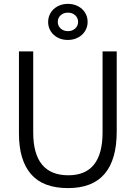

<svg xmlns="http://www.w3.org/2000/svg" viewBox="-20 -968 707 1000"><path d="M334.4 11.7Q204.3 11.7 141.5 -61Q78.7 -133.8 78.7 -272V-700.2H153V-278.6Q153 -55.1 336.1 -55.1Q514.2 -55.1 514.2 -278.6V-700.2H587.9V-283.2Q587.9 11.7 334.4 11.7ZM333 -759.9Q304.1 -759.9 280.6 -772.1Q257.2 -784.3 244 -805.7Q230.7 -827.1 230.7 -853.5Q230.7 -880.2 244.1 -901.7Q257.4 -923.2 281 -935.5Q304.5 -947.9 333.6 -947.9Q362.7 -947.9 386.2 -935.7Q409.7 -923.5 423 -902.1Q436.4 -880.7 436.4 -854.2Q436.4 -827.6 423 -806.1Q409.5 -784.5 385.9 -772.2Q362.3 -759.9 333 -759.9ZM333.7 -805.8Q356.4 -805.8 371.6 -819.5Q386.7 -833.3 386.7 -854Q386.7 -874.8 371.6 -888.5Q356.4 -902.2 333.7 -902.2Q311.2 -902.2 296 -888.5Q280.9 -874.7 280.9 -854Q280.9 -833.3 296 -819.5Q311.2 -805.8 333.7 -805.8Z"/></svg>

Font: DavidDev Light
Style: Regular
Weight: 300
Designer: David.dev
Foundry: David.dev
Version: Version 1.001;FEAKit 1.0